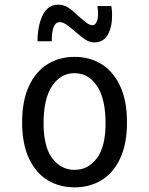

<svg xmlns="http://www.w3.org/2000/svg" viewBox="-20 -794 640 824"><path d="M300 -480Q241 -480 204 -425.5Q167 -371 167 -265Q167 -164 204.5 -114.5Q242 -65 300 -65Q358 -65 395.5 -114.5Q433 -164 433 -265Q433 -371 396 -425.5Q359 -480 300 -480ZM300 -550Q364 -550 414.5 -519.5Q465 -489 495 -426Q525 -363 525 -269Q525 -175 495 -112.5Q465 -50 414.5 -20Q364 10 300 10Q236 10 185.5 -20Q135 -50 105 -112.5Q75 -175 75 -269Q75 -363 105 -426Q135 -489 185.5 -519.5Q236 -550 300 -550ZM302 -659Q279 -679 264 -689Q249 -699 236 -699Q202 -699 202 -617H141Q141 -681 162.5 -727.5Q184 -774 231 -774Q254 -774 273.5 -761Q293 -748 319 -723Q341 -704 353 -695Q365 -686 378 -686Q388 -686 394.5 -699.5Q401 -713 401 -736Q401 -750 398 -768H458Q461 -749 461 -727Q461 -678 442.5 -645Q424 -612 384 -612Q365 -612 346.5 -624Q328 -636 302 -659Z"/></svg>

Font: Sligoil Micro
Style: Regular
Weight: 400
Designer: Ariel Martín Pérez
Foundry: Igor Stepanchenko
Version: Version 1.001